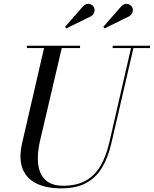

<svg xmlns="http://www.w3.org/2000/svg" viewBox="-20 -995 824 1029"><path d="M309 14.5Q227.5 14.5 173.8 -12.5Q120 -39.5 100 -93.8Q80 -148 99 -230L219 -750H314L194.5 -240Q183.5 -193 182.8 -149.8Q182 -106.5 195 -72.8Q208 -39 238.2 -19.2Q268.5 0.5 318.5 0.5Q389.5 0.5 438 -26Q486.5 -52.5 517.2 -103.8Q548 -155 565.5 -230L685 -750H698L577.5 -230Q559.5 -151.5 527 -97Q494.5 -42.5 441.2 -14Q388 14.5 309 14.5ZM124 -737.5V-750H409V-737.5ZM584 -737.5V-750H784V-737.5ZM541 -843 533.5 -851 631.5 -963Q639.5 -970.5 647.8 -973Q656 -975.5 663.8 -974Q671.5 -972.5 677.8 -968Q684 -963.5 687.5 -957.5Q692.5 -949.5 692 -939.8Q691.5 -930 686.8 -921.8Q682 -913.5 674 -908.5ZM336 -843 328.5 -851 426.5 -963Q434.5 -970.5 442.8 -973Q451 -975.5 458.8 -974Q466.5 -972.5 472.8 -968Q479 -963.5 482.5 -957.5Q487.5 -949.5 487 -939.8Q486.5 -930 481.8 -921.8Q477 -913.5 469 -908.5Z"/></svg>

Font: Bodoni Moda 18pt
Style: Italic
Weight: 400
Italic angle: -13°
Designer: Owen Earl
Foundry: indestructible type
Version: Version 2.005